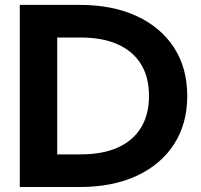

<svg xmlns="http://www.w3.org/2000/svg" viewBox="-20 -752 807 772"><path d="M59.6 0V-732.4H299.3Q432.1 -732.4 529.3 -687.5Q626.5 -642.6 679.7 -560.5Q732.9 -478.5 732.9 -366.2Q732.9 -254.4 679.7 -172.1Q626.5 -89.8 529.3 -44.9Q432.1 0 299.3 0ZM210 -131.3H304.7Q392.6 -131.3 453.9 -158.9Q515.1 -186.5 547.1 -239Q579.1 -291.5 579.1 -366.2Q579.1 -441.4 547.1 -493.7Q515.1 -545.9 453.9 -573.5Q392.6 -601.1 304.7 -601.1H210Z"/></svg>

Font: Kumbh Sans
Style: Bold
Weight: 700
Version: Version 1.005